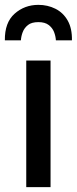

<svg xmlns="http://www.w3.org/2000/svg" viewBox="-29 -770 316 790"><path d="M79 0V-521H179V0ZM-9 -604Q-10 -677 31 -713.5Q72 -750 129 -750Q167 -750 199 -734Q231 -718 249.5 -685.5Q268 -653 267 -604H201Q200 -621 193.5 -638Q187 -655 171.5 -667Q156 -679 129 -679Q101 -679 86 -667Q71 -655 64.5 -638Q58 -621 57 -604Z"/></svg>

Font: Ubuntu Sans Medium
Style: Regular
Weight: 500
Designer: Dalton Maag Ltd
Foundry: Dalton Maag Ltd
Version: Version 1.006; ttfautohint (v1.8.4.7-5d5b)